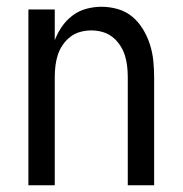

<svg xmlns="http://www.w3.org/2000/svg" viewBox="-20 -548 540 568"><path d="M64 0V-520H142V-429Q150 -450 163 -469Q176 -488 194.5 -502Q213 -516 235.5 -522Q258 -528 280 -528Q305 -528 329 -521Q353 -514 371.5 -498.5Q390 -483 403 -461.5Q416 -440 423.5 -416.5Q431 -393 433.5 -368.5Q436 -344 436 -320V0H358V-320Q358 -337 356 -353.5Q354 -370 349 -385.5Q344 -401 334.5 -415Q325 -429 312 -439Q299 -449 283 -453.5Q267 -458 250 -458Q233 -458 217 -453.5Q201 -449 188 -439Q175 -429 165.5 -415Q156 -401 151 -385.5Q146 -370 144 -353.5Q142 -337 142 -320V0Z"/></svg>

Font: Iosevka www.saffi
Style: Regular
Weight: 400
Monospace: yes
Designer: Belleve Invis
Foundry: Belleve Invis
Version: Version 22.0.2; ttfautohint (v1.8.3)